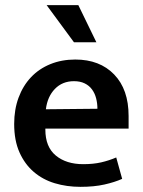

<svg xmlns="http://www.w3.org/2000/svg" viewBox="-20 -715 554 745"><path d="M479 -216H156V-212Q156 -145 196.5 -111.5Q237 -78 303 -78Q342 -78 372.5 -85Q403 -92 431 -104L454 -21Q425 -8 385 1Q345 10 292 10Q239 10 192.5 -4Q146 -18 111 -48Q76 -78 55.5 -124Q35 -170 35 -234Q35 -290 52 -336Q69 -382 100 -415Q131 -448 175 -466Q219 -484 272 -484Q367 -484 423 -426Q479 -368 479 -265ZM358 -293Q358 -314 353 -333.5Q348 -353 337 -368Q326 -383 308.5 -391.5Q291 -400 267 -400Q222 -400 193 -370Q164 -340 158 -291ZM161 -695H284L354 -551H267Z"/></svg>

Font: Mukta SemiBold
Style: Regular
Weight: 600
Designer: Girish Dalvi and Yashodeep Gholap
Foundry: Ek Type
Version: Version 2.538;PS 1.002;hotconv 16.6.51;makeotf.lib2.5.65220;